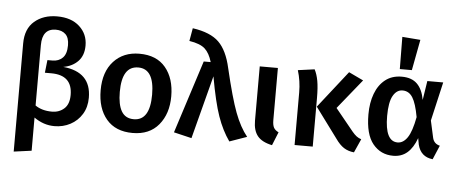

<svg xmlns="http://www.w3.org/2000/svg" viewBox="-61 -977 3209 1349"><g transform="rotate(5 1543.5 -302.5)"><path d="M75 218V-544Q75 -648 137.5 -701.5Q200 -755 297 -755Q397 -755 455 -702Q513 -649 513 -568Q513 -498 473.5 -457Q434 -416 370 -405Q568 -386 568 -205Q568 -138 537.5 -88.5Q507 -39 456 -12Q405 15 344 15Q267 15 200 -33V201ZM318 -85Q369 -85 404 -116.5Q439 -148 439 -213Q439 -353 290 -353H245L255 -443H291Q334 -443 362 -470.5Q390 -498 390 -559Q390 -612 364.5 -636.5Q339 -661 296 -661Q200 -661 200 -544V-118Q247 -85 318 -85Z M895 15Q775 15 710.5 -61Q646 -137 646 -265Q646 -395 714.5 -469.5Q783 -544 896 -544Q1017 -544 1080.5 -467.5Q1144 -391 1144 -265Q1144 -142 1079 -63.5Q1014 15 895 15ZM895 -82Q1009 -82 1009 -265Q1009 -447 896 -447Q781 -447 781 -265Q781 -175 808.5 -128.5Q836 -82 895 -82Z M1578 15Q1527 -57 1493 -154Q1459 -251 1427 -431L1311 15L1185 -15L1350 -529H1399Q1381 -591 1347.5 -621.5Q1314 -652 1237 -664L1253 -755Q1379 -737 1438.5 -678.5Q1498 -620 1525 -498Q1574 -290 1611.5 -190.5Q1649 -91 1700 -28Z M1879 15Q1807 0 1776 -38.5Q1745 -77 1745 -146V-529H1873V-162Q1873 -127 1882.5 -109Q1892 -91 1917 -79Z M2457 15Q2416 11 2385.5 -8.5Q2355 -28 2325 -71L2169 -282L2374 -543L2477 -494L2308 -285L2436 -128Q2452 -109 2466.5 -98Q2481 -87 2500 -81ZM2165 0H2037V-371Q2037 -451 2014 -526L2131 -542Q2148 -510 2156.5 -463.5Q2165 -417 2165 -342Z M3012 15Q2927 6 2906 -79L2898 -124Q2873 -55 2832.5 -20Q2792 15 2733 15Q2645 15 2590 -52Q2535 -119 2535 -260Q2535 -342 2559 -406Q2583 -470 2630 -507Q2677 -544 2746 -544Q2816 -544 2854.5 -506Q2893 -468 2906 -394L2927 -529H3039L2976 -255L3002 -137Q3011 -94 3054 -84ZM2756 -81Q2796 -81 2825.5 -124.5Q2855 -168 2874 -270Q2857 -365 2831 -406.5Q2805 -448 2760 -448Q2718 -448 2692.5 -402.5Q2667 -357 2667 -260Q2667 -81 2756 -81ZM2812 -596H2727L2725 -823L2853 -813Z"/></g></svg>

Font: Trujillo Medium
Style: Regular
Weight: 500
Designer: Fira Sans original fonts by bBox Type GmbH, Carrois Corporate GbR, & Edenspiekermann AG / Changes by Cristiano Sobral
Foundry: Fira Sans original fonts by bBox Type GmbH, Carrois Corporate GbR, & Edenspiekermann AG / Changes by Cristiano Sobral
Version: Version 4.301;October 17, 2021;FontCreator 14.0.0.2814 64-bi